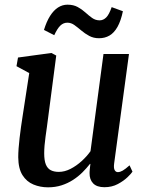

<svg xmlns="http://www.w3.org/2000/svg" viewBox="-20 -791 628 821"><path d="M185.5 10Q152 10 123 -2Q94 -14 76.2 -42Q58.5 -70 58 -118.5Q58 -135.5 59.5 -156.5Q61 -177.5 63.8 -201Q66.5 -224.5 69.8 -248Q73 -271.5 76.5 -293L105 -478.5L50.5 -508L57 -545L199.5 -564.5L220.5 -553.5L186 -289.5Q183.5 -268.5 180.5 -247.5Q177.5 -226.5 174.8 -206.8Q172 -187 170.5 -169Q169 -151 169 -135.5Q169 -104.5 176.2 -87.2Q183.5 -70 197.5 -63Q211.5 -56 231.5 -56Q256.5 -56 281.8 -69Q307 -82 329.2 -102.2Q351.5 -122.5 367 -144.5L422.5 -560H531.5L468 -91.5Q465.5 -72.5 470.2 -63.8Q475 -55 484 -55Q493.5 -55 504.8 -61.5Q516 -68 534 -84L546.5 -57Q542 -49.5 525.5 -33.5Q509 -17.5 483.8 -4Q458.5 9.5 426.5 9.5Q394 9.5 378.2 -7Q362.5 -23.5 363 -51Q363 -53 363.2 -57.5Q363.5 -62 364 -67.5Q364.5 -73 365.2 -78.8Q366 -84.5 366.5 -89.5L365 -90.5Q350.5 -72 332.5 -54Q314.5 -36 292 -21.5Q269.5 -7 243 1.5Q216.5 10 185.5 10ZM168 -663Q179 -699 194.2 -723Q209.5 -747 228.2 -759Q247 -771 268.5 -771Q294 -771 312.2 -761Q330.5 -751 345 -737.8Q359.5 -724.5 374 -714.2Q388.5 -704 406 -704Q421.5 -704 434 -716.2Q446.5 -728.5 457.5 -760.5L505.5 -743Q497 -702 482.5 -676.2Q468 -650.5 448.2 -639Q428.5 -627.5 403.5 -627.5Q380 -627.5 361.5 -637.5Q343 -647.5 327.8 -660.5Q312.5 -673.5 298.2 -683.8Q284 -694 268 -694Q251 -694 238 -681.5Q225 -669 212 -640.5Z"/></svg>

Font: Merriweather 24pt Medium
Style: Italic
Weight: 500
Italic angle: -7.8°
Version: Version 2.101